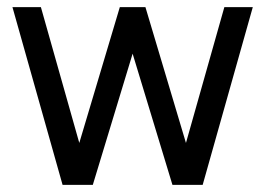

<svg xmlns="http://www.w3.org/2000/svg" viewBox="-20 -520 746 540"><path d="M156 0 15 -500H95L203 -118L317 -500H389L503 -118L611 -500H691L550 0H465L353 -369L241 0Z"/></svg>

Font: Imprima
Style: Regular
Weight: 400
Designer: Eduardo Tunni
Foundry: Eduardo Tunni
Version: Version 1.002; ttfautohint (v1.8.4.7-5d5b);gftools[0.9.23]